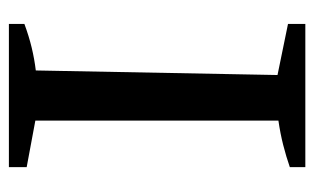

<svg xmlns="http://www.w3.org/2000/svg" viewBox="-154 -536 690 421"><g transform="rotate(90 190.5 -325.0)"><path d="M32 0V-34Q59 -44 84 -50Q109 -56 134 -59L144 -589L32 -612V-650H346V-616Q323 -608 297.5 -601.5Q272 -595 244 -591V-58L346 -39V0Z"/></g></svg>

Font: Piazzolla SC Medium
Style: Regular
Weight: 500
Designer: Juan Pablo del Peral
Foundry: Huerta Tipografica
Version: Version 1.330